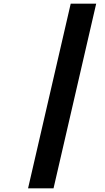

<svg xmlns="http://www.w3.org/2000/svg" viewBox="-20 -770 570 1040"><path d="M363 -750H501L270 250H132Z"/></svg>

Font: Panefresco 999wt
Style: Italic
Weight: 900
Version: Version 1.001